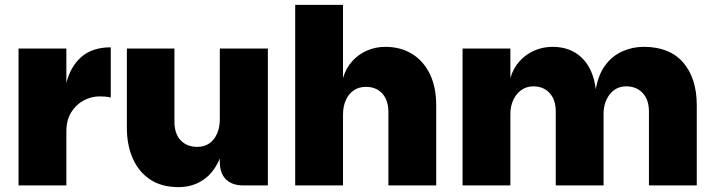

<svg xmlns="http://www.w3.org/2000/svg" viewBox="-20 -760 2927 787"><path d="M56 0V-561H252V0ZM229 -221 252 -420Q269 -488 314 -527Q359 -566 434 -566V-360Q422 -363 411 -364Q400 -365 389 -365Q354 -365 322.5 -348Q291 -331 271.5 -299Q252 -267 252 -221Z M881 -96V-561H1078V0H977Q931 0 906 -25Q881 -50 881 -96ZM712 7Q642 7 595 -24.5Q548 -56 524 -111Q500 -166 500 -236V-561H695V-261Q695 -212 720.5 -185Q746 -158 788 -158Q818 -158 838.5 -172.5Q859 -187 870 -213Q881 -239 881 -271L906 -242Q903 -155 876.5 -100Q850 -45 807.5 -19Q765 7 712 7Z M1190 0V-740H1386V-440Q1398 -481 1424 -509.5Q1450 -538 1485 -553Q1520 -568 1559 -568Q1623 -568 1670 -538.5Q1717 -509 1742.5 -455.5Q1768 -402 1768 -329V0H1572V-301Q1572 -349 1547 -376.5Q1522 -404 1480 -404Q1450 -404 1429 -389Q1408 -374 1397 -348.5Q1386 -323 1386 -291V0Z M1876 0V-561H2072V-440Q2084 -481 2110 -509.5Q2136 -538 2171 -553Q2206 -568 2245 -568Q2319 -568 2365.5 -522.5Q2412 -477 2422 -394Q2433 -456 2462 -494Q2491 -532 2532 -550Q2573 -568 2619 -568Q2725 -568 2780.5 -503.5Q2836 -439 2836 -329V0H2640V-303Q2640 -351 2614.5 -378.5Q2589 -406 2547 -406Q2505 -406 2479.5 -373.5Q2454 -341 2454 -293V0H2258V-303Q2258 -351 2233 -378.5Q2208 -406 2166 -406Q2138 -406 2117 -391Q2096 -376 2084 -350.5Q2072 -325 2072 -293V0Z"/></svg>

Font: Parkinsans ExtraBold
Style: Regular
Weight: 800
Designer: Red Stone, Indian Type Foundry
Foundry: Indian Type Foundry
Version: Version 1.000